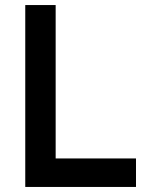

<svg xmlns="http://www.w3.org/2000/svg" viewBox="-20 -740 573 760"><path d="M518.3 0H80V-720H200.3V-112.8H518.3Z"/></svg>

Font: Manrope Variable Light
Style: Regular
Weight: 200
Designer: Mikhail Sharanda
Foundry: Mikhail Sharanda
Version: Version 4.505